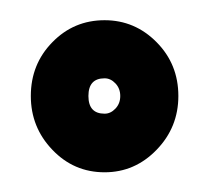

<svg xmlns="http://www.w3.org/2000/svg" viewBox="-20 -732 200 190"><path d="M83.5 -561.5Q53 -561.5 31.8 -583.8Q10.5 -606 10.5 -637Q10.5 -668.5 31.8 -690.2Q53 -712 83.5 -712Q113.5 -712 135 -690.2Q156.5 -668.5 156.5 -637Q156.5 -606 135 -583.8Q113.5 -561.5 83.5 -561.5ZM83.5 -619.5Q89.5 -619.5 94.2 -624.5Q99 -629.5 99 -637Q99 -644.5 94.2 -649.5Q89.5 -654.5 83.5 -654.5Q67.5 -654.5 67.5 -637Q67.5 -619.5 83.5 -619.5Z"/></svg>

Font: Anybody Black
Style: Regular
Weight: 900
Designer: Tyler Finck
Foundry: Etcetera Type Company
Version: Version 1.010; ttfautohint (v1.8.3) -l 8 -r 50 -G 200 -x 14 